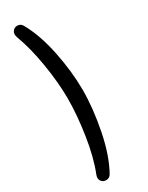

<svg xmlns="http://www.w3.org/2000/svg" viewBox="-264 -890 858 1116"><g transform="rotate(-30 164.5 -332.0)"><path d="M50.3 128.2Q87.3 35.2 107.3 -95.6Q127.4 -226.4 127.4 -337Q127.4 -441.7 106.8 -568.6Q86.3 -695.4 50.3 -791.7Q40.9 -818.5 53 -834.8Q65.2 -851.1 86 -850.1Q106.8 -849.1 117.5 -830.6Q171.1 -735.9 199.4 -597.4Q227.7 -459 227.7 -337Q227.7 -213.4 199.2 -70.1Q170.7 73.1 117.5 167.1Q106.8 185.3 85.8 186.3Q64.8 187.3 52.3 170.8Q39.9 154.3 50.3 128.2Z"/></g></svg>

Font: SN Pro Thin
Style: Regular
Weight: 200
Designer: Tobias Whetton
Foundry: Supernotes
Version: Version 1.003;Glyphs 3.3 (3324)